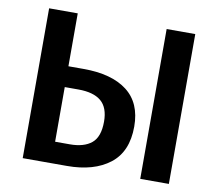

<svg xmlns="http://www.w3.org/2000/svg" viewBox="-77 -782 990 872"><g transform="rotate(10 418.0 -345.5)"><path d="M283 -447Q413 -447 484 -392.5Q555 -338 555 -229Q555 -113 482 -56.5Q409 0 285 0H81V-691H213V-447ZM623 -691H755V0H623ZM281 -99Q346 -99 381 -128Q416 -157 416 -227Q416 -292 381 -321.5Q346 -351 276 -351H213V-99Z"/></g></svg>

Font: FiraGO Medium
Style: Regular
Weight: 500
Designer: bBox Type
Foundry: bBox Type GmbH
Version: Version 1.001;PS 001.001;hotconv 1.0.88;makeotf.lib2.5.64775